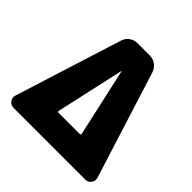

<svg xmlns="http://www.w3.org/2000/svg" viewBox="-187 -890 1051 1051"><g transform="rotate(45 338.0 -365.0)"><path d="M423 -155Q426 -155 428.5 -157.5Q431 -160 430 -163L342 -559Q342 -560 341 -560Q340 -560 340 -559L252 -163Q251 -160 253.5 -157.5Q256 -155 259 -155ZM465 -676 661 -54Q667 -34 654.5 -17Q642 0 621 0H543H466H216H143H65Q44 0 31.5 -17Q19 -34 25 -54L221 -676Q228 -700 248.5 -715Q269 -730 295 -730H391Q416 -730 436.5 -715Q457 -700 465 -676Z"/></g></svg>

Font: Rounded Mplus 1c Black
Style: Regular
Weight: 900
Version: Version 1.059.20150529